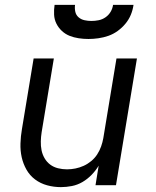

<svg xmlns="http://www.w3.org/2000/svg" viewBox="-20 -760 640 788"><path d="M230 8Q201 8 173.5 0.5Q146 -7 124 -23.5Q102 -40 88.5 -64Q75 -88 69 -115Q63 -142 64 -171.5Q65 -201 70 -230L118 -520H201L151 -218Q148 -199 147.5 -180Q147 -161 150.5 -143.5Q154 -126 163 -110.5Q172 -95 186 -84.5Q200 -74 218 -69.5Q236 -65 255 -65Q272 -65 289.5 -68.5Q307 -72 323.5 -79.5Q340 -87 354.5 -99Q369 -111 379 -126.5Q389 -142 395 -159Q401 -176 404 -193L458 -520H542L456 0H372L385 -80Q373 -60 356 -42.5Q339 -25 318.5 -13Q298 -1 275 3.5Q252 8 230 8ZM343 -600Q323 -600 303 -603Q283 -606 265.5 -613Q248 -620 234 -633Q220 -646 211.5 -663Q203 -680 202 -700Q201 -720 204 -740H288Q286 -726 289 -712Q292 -698 302.5 -689Q313 -680 327 -677Q341 -674 355 -674Q370 -674 385 -677Q400 -680 413 -689Q426 -698 434 -711.5Q442 -725 444 -740H528Q525 -719 517 -699.5Q509 -680 495 -663Q481 -646 463 -633Q445 -620 425 -613Q405 -606 384 -603Q363 -600 343 -600Z"/></svg>

Font: Zed Sans Extended
Style: Italic
Weight: 400
Width: 7
Italic angle: -9°
Designer: Belleve Invis
Foundry: Belleve Invis
Version: Version 1.0.0; ttfautohint (v1.8.4)